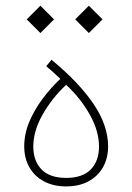

<svg xmlns="http://www.w3.org/2000/svg" viewBox="-20 -648 463 673"><path d="M73.7 -580.1 121.6 -532.2 169.4 -580.1 121.6 -627.9ZM243.7 -580.1 291.5 -532.2 339.4 -580.1 291.5 -627.9ZM211.9 -24.4Q154.3 -24.4 125.5 -54.2Q96.7 -84 96.7 -134.3Q96.7 -189 129.6 -246.8Q162.6 -304.7 211.9 -350.6Q262.2 -304.2 294.7 -246.3Q327.1 -188.5 327.1 -134.3Q327.1 -84 298.3 -54.2Q269.5 -24.4 211.9 -24.4ZM211.9 5.4Q257.3 5.4 290.3 -12.5Q323.2 -30.3 341.1 -62Q358.9 -93.8 358.9 -134.8Q358.9 -170.4 346.9 -206.5Q335 -242.7 310.3 -280Q285.6 -317.4 248.5 -356.9Q211.4 -396.5 160.6 -438.5L142.1 -416Q155.3 -405.3 166.7 -394.8Q178.2 -384.3 191.4 -371.6Q157.7 -339.8 128.9 -301.3Q100.1 -262.7 82.5 -220.5Q64.9 -178.2 64.9 -134.8Q64.9 -93.8 82.8 -62Q100.6 -30.3 133.8 -12.5Q167 5.4 211.9 5.4Z"/></svg>

Font: Estedad-FD VF
Style: Regular
Weight: 100
Designer: Amin Abedi
Version: Version 7.3